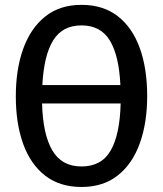

<svg xmlns="http://www.w3.org/2000/svg" viewBox="-20 -739 655 772"><path d="M571.8 -352.8Q571.8 -245.1 542.1 -162.6Q512.3 -80 453.6 -33.6Q394.9 12.8 307.7 12.8Q220.5 12.8 161.8 -32.6Q103.1 -77.9 73.3 -160Q43.6 -242.1 43.6 -351.8Q43.6 -460 73.3 -542.8Q103.1 -625.6 161.8 -672.6Q220.5 -719.5 307.7 -719.5Q394.9 -719.5 453.6 -673.8Q512.3 -628.2 542.1 -545.6Q571.8 -463.1 571.8 -352.8ZM307.7 -636.9Q230.8 -636.9 193.6 -576.4Q156.4 -515.9 150.3 -396.9H464.1Q458.5 -515.9 421.5 -576.4Q384.6 -636.9 307.7 -636.9ZM307.7 -69.7Q388.7 -69.7 425.4 -134.4Q462.1 -199 465.1 -323.1H149.2Q152.3 -199 190.3 -134.4Q228.2 -69.7 307.7 -69.7Z"/></svg>

Font: Fira Code Retina
Style: Regular
Weight: 450
Monospace: yes
Designer: Carrois Corporate, Edenspiekermann AG, Nikita Prokopov
Foundry: Carrois Corporate, Edenspiekermann AG, Nikita Prokopov
Version: Version 6.002